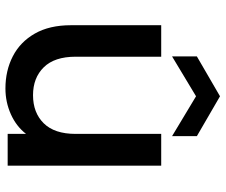

<svg xmlns="http://www.w3.org/2000/svg" viewBox="-80 -722 810 689"><g transform="rotate(90 324.5 -377.0)"><path d="M183 -244Q183 -168 221 -129.5Q259 -91 321 -91Q384 -91 422 -129.5Q460 -168 460 -244V-551H574V0H460V-66Q433 -31 389.5 -11.5Q346 8 297 8Q233 8 181.5 -18.5Q130 -45 100 -97.5Q70 -150 70 -227V-551H183ZM468 -590 325 -676 182 -590V-679L325 -762L468 -679Z"/></g></svg>

Font: Poppins Medium
Style: Regular
Weight: 500
Designer: Ninad Kale (Devanagari), Jonny Pinhorn (Latin)
Version: Version 5.002